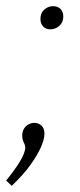

<svg xmlns="http://www.w3.org/2000/svg" viewBox="-49 -471 259 622"><path d="M23 -32Q23 -45 29 -54.5Q35 -64 44 -68.5Q53 -73 62 -73Q76 -73 85.5 -64Q95 -55 95 -38Q95 -20 83.5 6Q72 32 49 64Q26 96 -11 131L-29 114Q-4 83 9.5 62Q23 41 28 27.5Q33 14 33 8Q33 1 30.5 -4Q28 -9 25.5 -15.5Q23 -22 23 -32ZM114 -376Q99 -376 90.5 -385.5Q82 -395 82 -409Q82 -429 94.5 -440Q107 -451 123 -451Q137 -451 146.5 -442.5Q156 -434 156 -417Q156 -399 143.5 -387.5Q131 -376 114 -376Z"/></svg>

Font: Bitter Thin Light
Style: Italic
Weight: 300
Italic angle: -9°
Version: Version 2.002